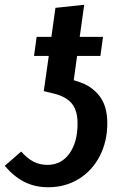

<svg xmlns="http://www.w3.org/2000/svg" viewBox="-37 -773 514 807"><path d="M414 -255Q414 -178 382 -116.5Q350 -55 293.5 -20.5Q237 14 166 14Q109 14 64.5 -9Q20 -32 -17 -76L52 -136Q78 -107 104 -93.5Q130 -80 162 -80Q221 -80 255 -128Q289 -176 289 -253Q289 -306 267.5 -334.5Q246 -363 200 -377L147 -390L168 -538H106L117 -618H179L196 -740L317 -753L298 -618H396L385 -538H287L273 -436L297 -428Q349 -411 381.5 -369Q414 -327 414 -255Z"/></svg>

Font: Fira Sans Condensed Medium
Style: Italic
Weight: 500
Width: 3
Italic angle: -8°
Designer: bBox Type GmbH & Carrois Corporate GbR & Edenspiekermann AG
Foundry: bBox Type GmbH & Carrois Corporate GbR & Edenspiekermann AG
Version: Version 4.301